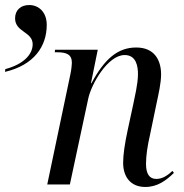

<svg xmlns="http://www.w3.org/2000/svg" viewBox="-41 -734 731 764"><path d="M-20 -459 -21 -448C94 -475 145 -549 145 -635C145 -685 114 -714 75 -714C43 -714 19 -695 19 -661C19 -606 89 -608 89 -558C89 -517 52 -478 -20 -459ZM537 10C586 10 620 -16 651 -46L645 -54C623 -33 603 -22 581 -22C553 -22 540 -43 540 -82C540 -115 546 -154 555 -193L582 -323C590 -360 600 -404 600 -438C600 -494 574 -545 501 -545C428 -545 375 -500 323 -403H321L348 -536H178L177 -526H186C223 -526 245 -518 245 -484C245 -476 243 -457 239 -438L147 0H237L310 -341C322 -399 388 -515 455 -515C502 -515 508 -469 508 -439C508 -399 494 -344 489 -318L467 -216C455 -160 449 -118 449 -86C449 -29 480 10 537 10Z"/></svg>

Font: Noto Serif Display SemiCondensed
Style: Italic
Weight: 400
Width: 4
Italic angle: -12°
Designer: Monotype Design Team
Foundry: Monotype Imaging Inc.
Version: Version 2.009